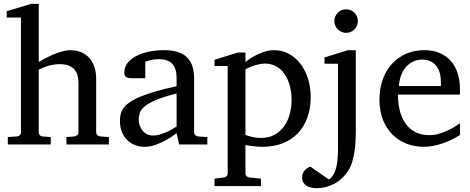

<svg xmlns="http://www.w3.org/2000/svg" viewBox="-20 -757 2464 1006"><path d="M328.1 0V-39.1L369.1 -42Q377.9 -43 384.5 -48.8Q391.1 -54.7 391.1 -64V-321.8Q391.1 -343.3 386.5 -361.3Q381.8 -379.4 370.4 -392.6Q358.9 -405.8 339.8 -413.3Q320.8 -420.9 292 -420.9Q278.8 -420.9 264.2 -418.7Q249.5 -416.5 235.1 -412.6Q220.7 -408.7 207.3 -403.3Q193.8 -397.9 183.1 -392.1V-64Q183.1 -54.7 188.5 -48.8Q193.8 -43 203.1 -42L246.1 -39.1V0H21V-39.1L68.8 -42Q78.1 -43 84 -48.8Q89.8 -54.7 89.8 -64V-665H15.1V-698.2L143.1 -736.8H183.1V-432.1Q196.8 -440.4 216.8 -451.2Q236.8 -461.9 259.5 -471.4Q282.2 -481 305.4 -487.5Q328.6 -494.1 348.1 -494.1Q377 -494.1 401.6 -484.9Q426.3 -475.6 444.6 -457Q462.9 -438.5 473.4 -409.9Q483.9 -381.3 483.9 -342.8V-64Q483.9 -54.7 490.5 -48.8Q497.1 -43 505.9 -42L550.8 -39.1V0Z M905.3 -267.1Q837.9 -250 798.3 -233.4Q758.8 -216.8 738.5 -200Q718.3 -183.1 712.6 -165.8Q707 -148.4 707 -129.9Q707 -114.3 712.2 -99.4Q717.3 -84.5 726.8 -72.8Q736.3 -61 750.2 -54Q764.2 -46.9 782.2 -46.9Q802.2 -46.9 824 -54.2Q845.7 -61.5 863.8 -70.3Q884.8 -80.6 905.3 -94.2ZM918.5 0 905.3 -59.1Q878.9 -39.1 851.1 -23.4Q838.9 -16.6 825.2 -10.3Q811.5 -3.9 797.1 1.2Q782.7 6.3 767.8 9.3Q752.9 12.2 738.3 12.2Q710.9 12.2 687.3 2.9Q663.6 -6.3 646 -23.9Q628.4 -41.5 618.4 -66.4Q608.4 -91.3 608.4 -123Q608.4 -141.6 612.1 -158.2Q615.7 -174.8 627 -190.4Q638.2 -206.1 658.4 -220.5Q678.7 -234.9 711.7 -249Q744.6 -263.2 792.2 -277.1Q839.8 -291 905.3 -305.2V-348.1Q905.3 -398.4 882.8 -422.6Q860.4 -446.8 812 -446.8Q785.6 -446.8 767.1 -441.9Q748.5 -437 741.2 -434.1V-347.2H668.5Q661.6 -347.2 655 -348.1Q648.4 -349.1 643.1 -352.3Q637.7 -355.5 634.5 -361.1Q631.3 -366.7 631.3 -376Q631.3 -406.7 649.9 -429Q668.5 -451.2 698.2 -465.8Q728 -480.5 765.1 -487.3Q802.2 -494.1 839.4 -494.1Q885.7 -494.1 916.3 -482.9Q946.8 -471.7 964.6 -451.7Q982.4 -431.6 989.7 -404.3Q997.1 -377 997.1 -344.2V-64Q997.1 -54.7 1003.2 -48.8Q1009.3 -43 1018.1 -42L1066.4 -39.1V0Z M1507.8 -233.9Q1507.8 -272.5 1498.8 -306.9Q1489.7 -341.3 1472.2 -367.4Q1454.6 -393.6 1428.5 -408.7Q1402.3 -423.8 1368.2 -423.8Q1349.1 -423.8 1330.8 -418.9Q1312.5 -414.1 1298.3 -408.7Q1281.7 -402.3 1266.1 -394V-49.8Q1277.8 -45.4 1291 -42Q1302.2 -39.1 1316.9 -36.6Q1331.5 -34.2 1347.2 -34.2Q1388.2 -34.2 1418.5 -50.8Q1448.7 -67.4 1468.5 -95Q1488.3 -122.6 1498 -158.7Q1507.8 -194.8 1507.8 -233.9ZM1607.9 -248Q1607.9 -189 1590.6 -140.9Q1573.2 -92.8 1540.8 -58.8Q1508.3 -24.9 1461.2 -6.3Q1414.1 12.2 1355 12.2Q1341.3 12.2 1325.7 11Q1310.1 9.8 1296.9 7.8Q1281.2 5.9 1266.1 2.9V151.9Q1266.1 161.1 1272.5 166.5Q1278.8 171.9 1288.1 172.9L1347.2 179.2V217.8H1104V179.2L1151.9 172.9Q1161.1 171.9 1167 166.5Q1172.9 161.1 1172.9 151.9V-411.1H1104V-443.8L1227.1 -481.9H1266.1V-432.1Q1287.6 -449.2 1312 -462.9Q1333 -474.6 1360.4 -484.4Q1387.7 -494.1 1417 -494.1Q1455.6 -494.1 1490.2 -476.6Q1524.9 -459 1551 -426.8Q1577.1 -394.5 1592.5 -349.1Q1607.9 -303.7 1607.9 -248Z M1844.2 -64Q1844.2 -41.5 1842.8 -14.9Q1841.3 11.7 1837.2 38.6Q1833 65.4 1825.4 90.8Q1817.9 116.2 1805.2 136.2Q1774.4 183.6 1730.5 206.3Q1686.5 229 1639.2 229Q1623.5 229 1609.9 225.8Q1596.2 222.7 1585.7 215.8Q1575.2 209 1569.1 198.5Q1563 188 1563 173.8Q1563 161.1 1566.9 151.6Q1570.8 142.1 1576.9 135Q1583 127.9 1590.8 123.3Q1598.6 118.7 1606 116.2L1703.1 183.1Q1716.8 175.3 1726.1 159.9Q1735.4 144.5 1741 123.3Q1746.6 102.1 1748.8 75.9Q1751 49.8 1751 21V-422.9H1680.2V-456.1L1803.2 -494.1H1844.2ZM1855 -647Q1855 -634.3 1850.3 -622.8Q1845.7 -611.3 1837.4 -603Q1829.1 -594.7 1817.9 -589.8Q1806.6 -585 1793.9 -585Q1781.2 -585 1770 -589.8Q1758.8 -594.7 1750.2 -603Q1741.7 -611.3 1736.8 -622.8Q1731.9 -634.3 1731.9 -647Q1731.9 -659.7 1736.8 -670.9Q1741.7 -682.1 1750.2 -690.4Q1758.8 -698.7 1770 -703.4Q1781.2 -708 1793.9 -708Q1806.6 -708 1817.9 -703.4Q1829.1 -698.7 1837.4 -690.4Q1845.7 -682.1 1850.3 -670.9Q1855 -659.7 1855 -647Z M2390.1 -49.8Q2369.1 -36.6 2346.4 -25.4Q2323.7 -14.2 2299.6 -5.9Q2275.4 2.4 2250.5 7.3Q2225.6 12.2 2200.2 12.2Q2154.8 12.2 2112.8 -3.2Q2070.8 -18.6 2038.8 -49.3Q2006.8 -80.1 1987.5 -126.7Q1968.3 -173.3 1968.3 -235.8Q1968.3 -294.4 1985.8 -342Q2003.4 -389.6 2034.7 -423.6Q2065.9 -457.5 2108.9 -475.8Q2151.9 -494.1 2203.1 -494.1Q2249.5 -494.1 2284.7 -478.8Q2319.8 -463.4 2343.3 -436.3Q2366.7 -409.2 2378.4 -371.3Q2390.1 -333.5 2390.1 -289.1V-275.9Q2390.1 -268.1 2389.2 -261.2H2064.9Q2064.9 -223.1 2073 -185.1Q2081.1 -147 2100.1 -116.7Q2119.1 -86.4 2151.4 -67.6Q2183.6 -48.8 2231.9 -48.8Q2253.4 -48.8 2274.4 -54.4Q2295.4 -60.1 2315.7 -68.8Q2335.9 -77.6 2354.5 -88.6Q2373 -99.6 2390.1 -110.8ZM2290 -328.1Q2290 -353 2284.2 -374.3Q2278.3 -395.5 2266.4 -411.1Q2254.4 -426.8 2236.1 -435.8Q2217.8 -444.8 2192.9 -444.8Q2168 -444.8 2146.5 -435.3Q2125 -425.8 2108.6 -407.7Q2092.3 -389.6 2082.3 -364Q2072.3 -338.4 2070.3 -306.2H2290Z"/></svg>

Font: Charis SIL
Style: Regular
Weight: 400
Foundry: SIL International
Version: Version 4.112